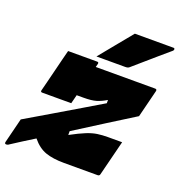

<svg xmlns="http://www.w3.org/2000/svg" viewBox="-184 -913 977 1045"><g transform="rotate(20 305.0 -390.0)"><path d="M110 -580H278Q289 -580 286 -569Q284 -561 281 -550H625Q636 -550 634 -539L594 -379Q526 -337 441.5 -283.5Q357 -230 267 -173V-151Q319 -179 352.5 -192.5Q386 -206 414 -210Q442 -214 474 -214H556Q543 -163 530.5 -112.5Q518 -62 505 -11Q503 0 492 0H297Q233 0 190 -15Q147 -30 111 -74Q78 -54 46 -33.5Q14 -13 -17 7Q-22 11 -26 12Q-30 13 -33 13Q-43 13 -41 2L-5 -142Q68 -185 145 -230.5Q222 -276 290 -316.5Q358 -357 405 -385V-404Q375 -386 348.5 -378Q322 -370 275 -370H236Q232 -355 229 -342Q226 -329 223 -319H55Q44 -319 47 -330Q53 -352 61 -385Q69 -418 78.5 -455Q88 -492 96 -525.5Q104 -559 110 -580ZM419 -793H643Q649 -793 650 -787.5Q651 -782 646 -777Q613 -749 583.5 -723.5Q554 -698 523.5 -671.5Q493 -645 455 -612Q448 -605 432 -605H265Q303 -652 341.5 -698.5Q380 -745 419 -793Z"/></g></svg>

Font: Recursive Mn Lnr St XBk
Style: Italic
Weight: 1000
Italic angle: -15°
Monospace: yes
Version: Version 1.079;hotconv 1.0.112;makeotfexe 2.5.65598; ttfautoh